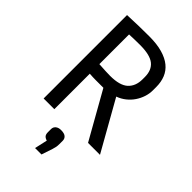

<svg xmlns="http://www.w3.org/2000/svg" viewBox="-266 -758 1079 1079"><g transform="rotate(45 274.0 -218.0)"><path d="M319 118Q319 132 317 142.5Q315 153 311 165L289 231H238L255 155Q239 150 232.5 141.5Q226 133 226 117V92Q226 76 238 66Q250 56 270 56Q296 56 307.5 66Q319 76 319 92ZM248 -667Q309 -667 352.5 -654.5Q396 -642 423.5 -619.5Q451 -597 464 -565Q477 -533 477 -493V-467Q477 -440 468.5 -414Q460 -388 444.5 -365Q429 -342 406.5 -324Q384 -306 356 -296L523 0H428L270 -280H208Q187 -280 160 -282V0H75V-663Q117 -665 161 -666Q205 -667 248 -667ZM246 -596Q229 -596 204.5 -595.5Q180 -595 160 -594V-358Q194 -356 213 -355Q232 -354 249 -354Q326 -354 359 -384.5Q392 -415 392 -469V-488Q392 -542 358.5 -569Q325 -596 246 -596Z"/></g></svg>

Font: Ropa Sans
Style: Regular
Weight: 400
Designer: Botio Nikoltchev
Foundry: Botjo Nikoltchev
Version: Version 1.002